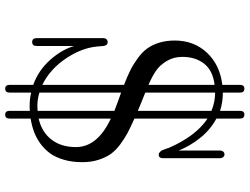

<svg xmlns="http://www.w3.org/2000/svg" viewBox="-131 -727 962 740"><g transform="rotate(90 350.0 -357.0)"><path d="M199.2 -579.1Q199.2 -544.9 215.1 -518.6Q231 -492.2 252.7 -477.3Q274.4 -462.4 307.1 -448.2V-703.1Q251.5 -696.3 225.3 -662.6Q199.2 -628.9 199.2 -579.1ZM127 -17.1V-274.9Q127 -281.7 131.3 -286.4Q135.7 -291 142.1 -291Q155.3 -291 157.2 -274.9L159.2 -251Q164.6 -190.4 205.8 -129.4Q247.1 -68.4 307.1 -39.1V-354Q273.9 -366.7 250.2 -378.7Q226.6 -390.6 203.6 -407.5Q180.7 -424.3 166.7 -443.6Q152.8 -462.9 144.5 -489.7Q136.2 -516.6 136.2 -549.8Q136.2 -623.5 183.1 -673.6Q230 -723.6 307.1 -732.9V-800.8Q307.1 -817.9 321.8 -817.9Q336.9 -817.9 336.9 -800.8V-734.9Q374 -734.9 407.2 -724.1V-800.8Q407.2 -817.9 421.9 -817.9Q437 -817.9 437 -800.8V-710Q480 -687 511.2 -647.9Q542.5 -608.9 560.1 -564.9V-723.1Q560.1 -731.9 564.5 -736.6Q568.8 -741.2 575.2 -741.2Q581.1 -741.2 585.4 -736.3Q589.8 -731.4 589.8 -723.1V-504.9Q589.8 -487.8 576.2 -487.8Q570.3 -487.8 565.7 -492.4Q561 -497.1 558.8 -501.7Q556.6 -506.3 553.7 -515.1Q550.8 -523.9 549.8 -526.9Q504.4 -631.3 437 -675.8V-394Q470.2 -379.4 491.9 -367.9Q513.7 -356.4 537.1 -338.9Q560.5 -321.3 574 -302Q587.4 -282.7 596.2 -254.9Q605 -227.1 605 -192.9Q605 -153.8 595.7 -122.1Q586.4 -90.3 570.8 -68.8Q555.2 -47.4 533.2 -31.5Q511.2 -15.6 487.8 -7.1Q464.4 1.5 437 5.9V86.9Q437 104 421.9 104Q407.2 104 407.2 86.9V8.8Q401.4 9.8 388.2 9.8Q361.3 9.8 336.9 3.9V86.9Q336.9 104 321.8 104Q307.1 104 307.1 86.9V-3.9Q250 -24.9 210.2 -70.1Q170.4 -115.2 157.2 -162.1V-17.1Q157.2 0 142.1 0Q127 0 127 -17.1ZM336.9 -27.8Q362.8 -20 388.2 -20L407.2 -21V-316.9Q361.3 -334.5 336.9 -342.8ZM336.9 -436Q374 -420.9 386.2 -416L407.2 -407.2V-690.9Q373.5 -705.1 336.9 -705.1ZM437 -24.9Q489.3 -37.1 518.1 -74.5Q546.9 -111.8 546.9 -168.9Q546.9 -251.5 437 -303.2Z"/></g></svg>

Font: Director Light
Style: Regular
Weight: 100
Designer: Ange Degheest & May Jolivet & Justine Herbel
Foundry: Velvetyne Type Foundry
Version: Version 1.000;FEAKit 1.0